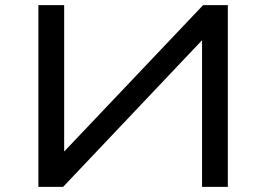

<svg xmlns="http://www.w3.org/2000/svg" viewBox="-20 -725 1033 745"><path d="M129 0V-705H229V-136H228L768 -705H864V0H764V-570H765L225 0Z"/></svg>

Font: Nunito Sans 7pt Expanded
Style: Regular
Weight: 400
Width: 7
Designer: Vernon Adams
Foundry: Vernon Adams
Version: Version 3.101;gftools[0.9.27]